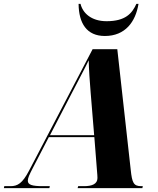

<svg xmlns="http://www.w3.org/2000/svg" viewBox="-77 -967 814 987"><path d="M462 -782C567 -782 620 -855 635 -947H624C602 -898 568 -858 471 -858C391 -858 348 -901 337 -947H327C328 -847 369 -782 462 -782ZM-57 0H177L179 -10H143C88 -10 66 -17 66 -38C66 -52 74 -69 91 -102L174 -262H408L422 -84C423 -73 424 -62 424 -52C424 -21 396 -10 355 -10H325L322 0H655L657 -10H649C610 -10 602 -27 595 -94L526 -714H399L72 -89C38 -24 13 -10 -23 -10H-55ZM294 -492C331 -564 359 -615 379 -657C380 -611 384 -550 389 -491L407 -272H180Z"/></svg>

Font: Noto Serif Display SemiCondensed ExtraBold
Style: Italic
Weight: 800
Width: 4
Italic angle: -12°
Designer: Monotype Design Team
Foundry: Monotype Imaging Inc.
Version: Version 2.009